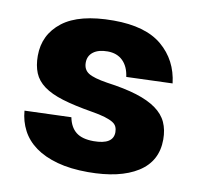

<svg xmlns="http://www.w3.org/2000/svg" viewBox="-67 -620 725 702"><g transform="rotate(10 295.0 -269.0)"><path d="M303 12Q238 12 189 -1.5Q140 -15 107 -39Q74 -63 56.5 -96.5Q39 -130 36 -169L209 -175Q216 -139 238.5 -121Q261 -103 304 -103Q377 -103 377 -149Q377 -160 373 -169Q369 -178 358.5 -184.5Q348 -191 328.5 -197Q309 -203 278 -208Q212 -219 168 -232.5Q124 -246 97.5 -265.5Q71 -285 60 -312Q49 -339 49 -375Q49 -454 111 -502Q173 -550 300 -550Q419 -550 480.5 -498Q542 -446 552 -361L381 -355Q376 -393 354.5 -414Q333 -435 298 -435Q264 -435 245 -420.5Q226 -406 226 -381Q226 -355 245.5 -342.5Q265 -330 316 -322Q382 -313 427 -299Q472 -285 500.5 -264.5Q529 -244 541.5 -216.5Q554 -189 554 -153Q554 -72 487.5 -30Q421 12 303 12Z"/></g></svg>

Font: Geist ExtBd
Style: Regular
Weight: 400
Designer: Basement.studio, Andrés Briganti, Mateo Zaragoza
Foundry: Basement.studio, Vercel, Andrés Briganti, Guido Ferreyra, Mateo Zaragoza
Version: Version 1.401